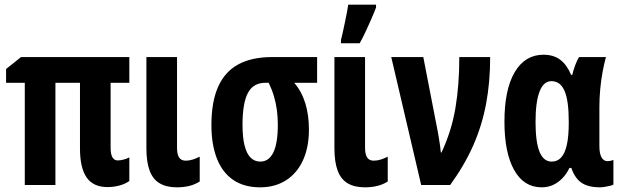

<svg xmlns="http://www.w3.org/2000/svg" viewBox="-20 -791 2657 821"><path d="M483 -105Q494 -105 508 -108.5Q522 -112 533 -118V-17Q515 -4 490 2.5Q465 9 440 9Q379 9 350.5 -32Q322 -73 322 -156V-437H217V0H86V-437H6V-496L70 -547H533V-437H453V-159Q453 -131 461 -118Q469 -105 483 -105Z M737 -159Q737 -131 746 -117.5Q755 -104 774 -104Q790 -104 805 -109Q820 -114 834 -121V-15Q814 -2 789.5 4Q765 10 736 10Q692 10 663 -7Q634 -24 620 -61Q606 -98 606 -157V-547H737Z M1301 -237Q1301 -161 1275.5 -105.5Q1250 -50 1203 -20Q1156 10 1092 10Q1024 10 977.5 -21.5Q931 -53 907.5 -113Q884 -173 884 -256Q884 -355 912.5 -419.5Q941 -484 998.5 -515.5Q1056 -547 1144 -547H1336V-437H1238Q1270 -400 1285.5 -349.5Q1301 -299 1301 -237ZM1017 -257Q1017 -203 1026 -168Q1035 -133 1052 -116.5Q1069 -100 1093 -100Q1130 -100 1149 -139.5Q1168 -179 1168 -258Q1168 -290 1164 -320Q1160 -350 1151.5 -379Q1143 -408 1129 -437H1115Q1063 -437 1040 -393.5Q1017 -350 1017 -257Z M1541 -159Q1541 -131 1550 -117.5Q1559 -104 1578 -104Q1594 -104 1609 -109Q1624 -114 1638 -121V-15Q1618 -2 1593.5 4Q1569 10 1540 10Q1496 10 1467 -7Q1438 -24 1424 -61Q1410 -98 1410 -157V-547H1541ZM1438 -620Q1441 -631 1445.5 -651.5Q1450 -672 1455 -696Q1460 -720 1464 -740.5Q1468 -761 1469 -771H1588V-759Q1579 -735 1567.5 -709Q1556 -683 1544 -657Q1532 -631 1518 -606H1438Z M1653 -547H1790L1852 -228Q1855 -211 1857.5 -195.5Q1860 -180 1862 -166Q1864 -152 1865 -139H1868Q1889 -184 1904 -231.5Q1919 -279 1927.5 -329.5Q1936 -380 1940 -434.5Q1944 -489 1944 -547H2076Q2076 -440 2058.5 -347Q2041 -254 2003.5 -169Q1966 -84 1905 0H1781Z M2339 -100Q2364 -100 2380 -118Q2396 -136 2404 -172.5Q2412 -209 2412 -265V-272Q2412 -361 2394 -402.5Q2376 -444 2338 -444Q2304 -444 2287 -399Q2270 -354 2270 -270Q2270 -184 2287 -142Q2304 -100 2339 -100ZM2296 10Q2220 10 2178.5 -64Q2137 -138 2137 -271Q2137 -408 2181 -482.5Q2225 -557 2304 -557Q2347 -557 2375.5 -535.5Q2404 -514 2422 -471H2427Q2433 -495 2440.5 -514.5Q2448 -534 2456 -547H2571Q2563 -518 2556.5 -482.5Q2550 -447 2546.5 -409Q2543 -371 2543 -334V-166Q2543 -135 2552 -118.5Q2561 -102 2577 -102Q2585 -102 2591.5 -103.5Q2598 -105 2603 -107V-2Q2600 1 2589 3.5Q2578 6 2566 8Q2554 10 2547 10Q2495 10 2466.5 -9.5Q2438 -29 2423 -73H2415Q2402 -46 2383.5 -27.5Q2365 -9 2343.5 0.5Q2322 10 2296 10Z"/></svg>

Font: Noto Sans Display ExtraCondensed
Style: Bold
Weight: 700
Width: 2
Designer: Monotype Design Team
Foundry: Monotype Imaging Inc.
Version: Version 2.003